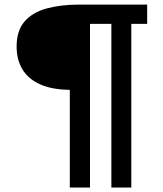

<svg xmlns="http://www.w3.org/2000/svg" viewBox="-20 -719 717 846"><path d="M287.6 107.4V-323.2Q206.5 -324.2 154.5 -348.4Q102.5 -372.6 77.9 -415Q53.2 -457.5 53.2 -513.7Q53.2 -584.5 88.6 -624.8Q124 -665 186 -681.9Q248 -698.7 328.1 -698.7H628.4V-613.8H558.6V107.4H470.7V-613.8H376.5V107.4Z"/></svg>

Font: Kameron
Style: Regular
Weight: 400
Designer: Vernon Adams
Foundry: Vernon Adams
Version: Version 1.100